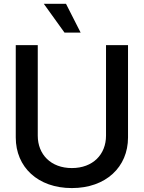

<svg xmlns="http://www.w3.org/2000/svg" viewBox="-20 -961 744 993"><path d="M351.6 11.7C527.8 11.7 642.1 -97.2 642.1 -250V-727.5H528.3V-259.3C528.3 -162.1 460.4 -91.8 351.6 -91.8C243.2 -91.8 175.3 -162.1 175.3 -259.3V-727.5H61.5V-250C61.5 -96.7 175.8 11.7 351.6 11.7ZM313.5 -792.5H397L321.3 -941.4H206.5Z"/></svg>

Font: Raveo Display Display Medium
Style: Regular
Weight: 500
Designer: Jakub Foglar, Rasmus Andersson (Inter)
Foundry: Jakubfoglar.com
Version: Version 1.100;Glyphs 3.2.3 (3260)